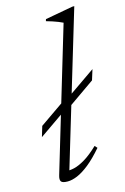

<svg xmlns="http://www.w3.org/2000/svg" viewBox="-113 -766 537 828"><g transform="rotate(-15 156.0 -351.5)"><path d="M39 -250 155 -330.5 179.5 -339 311.5 -430.5 297 -384 169 -294.5 144.5 -286.5 25 -203.5ZM243 -656Q234 -660.5 222.5 -665Q211 -669.5 198.2 -673.8Q185.5 -678 171 -682L173.5 -690.5L297 -713H306L98.5 -22L87.5 -35Q103.5 -33 124.8 -38Q146 -43 173.5 -59.5Q201 -76 234.5 -108L244.5 -97Q209.5 -56.5 180.2 -33.2Q151 -10 127 0Q103 10 83.5 10Q60.5 10 54.5 1.8Q48.5 -6.5 54.5 -26Z"/></g></svg>

Font: Newsreader 24pt Light
Style: Italic
Weight: 300
Italic angle: -17°
Designer: Hugues Gentile
Foundry: Production Type
Version: Version 1.003